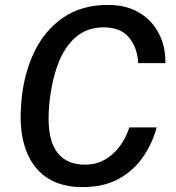

<svg xmlns="http://www.w3.org/2000/svg" viewBox="-20 -753 717 783"><path d="M316.5 10Q183 10 118 -80Q53 -170 66.5 -332Q75.5 -448 118.5 -538.5Q161.5 -629 237.2 -681Q313 -733 420 -733Q494 -733 546.8 -702Q599.5 -671 627.5 -617.2Q655.5 -563.5 654.5 -495.5H543.5Q541 -557 506.8 -599.2Q472.5 -641.5 403.5 -641.5Q334 -641.5 287.5 -600.2Q241 -559 215.2 -488Q189.5 -417 181 -328Q169 -201.5 206.5 -141.5Q244 -81.5 327 -81.5Q372.5 -81.5 408.5 -102.5Q444.5 -123.5 469.5 -158Q494.5 -192.5 507.5 -233.5H619Q602 -170 564.2 -114.2Q526.5 -58.5 465.2 -24.2Q404 10 316.5 10Z"/></svg>

Font: Public Sans Medium
Style: Italic
Weight: 500
Italic angle: -8°
Designer: The Public Sans project authors (U.S. Web Design System). Libre Franklin designed by Pablo Impallari and Rodrigo Fuenzal
Version: Version 1.007; ttfautohint (v1.8.1) -l 8 -r 50 -G 200 -x 14 